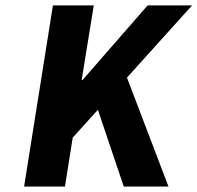

<svg xmlns="http://www.w3.org/2000/svg" viewBox="-20 -680 720 700"><path d="M67.9 0 172.9 -660.2H321.8L277.8 -388.2H280.8L518.1 -660.2H680.2L442.9 -397L594.2 0H431.2L336.9 -279.8L245.1 -178.2L216.8 0Z"/></svg>

Font: Office Code Pro D Bold Italic
Style: Regular
Weight: 700
Italic angle: -9°
Designer: Nathan Rutzky & Paul D. Hunt
Foundry: Adobe Systems Incorporated
Version: Version 1.004;PS 001.004;hotconv 1.0.70;makeotf.lib2.5.58329